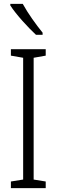

<svg xmlns="http://www.w3.org/2000/svg" viewBox="-20 -967 291 987"><path d="M97 -947H33V-939C63 -892 126 -824 165 -788H199V-799C165 -841 125 -896 97 -947ZM215 0V-34L153 -44V-670L215 -681V-714H36V-681L99 -670V-44L36 -34V0Z"/></svg>

Font: Noto Sans Devanagari ExtraCondensed Light
Style: Regular
Weight: 300
Width: 2
Designer: Jelle Bosma - Monotype Design Team
Foundry: Monotype Imaging Inc.
Version: Version 2.004